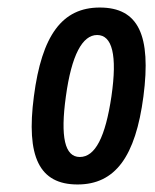

<svg xmlns="http://www.w3.org/2000/svg" viewBox="-20 -760 411 510"><path d="M186 -270C286 -270 340 -344 361 -504C382 -666 348 -740 245 -740C145 -740 91 -666 70 -504C49 -344 84 -270 186 -270ZM192 -343C152 -343 140 -396 155 -504C170 -614 199 -667 238 -667C278 -667 292 -614 276 -504C260 -396 233 -343 192 -343Z"/></svg>

Font: Smiley Sans Oblique
Style: Regular
Weight: 400
Italic angle: -8°
Designer: oooooohmygosh, Nagisa Chen, Janine Sui, Heda Shi, Jian Li
Foundry: atelierAnchor
Version: Version 2.0.1